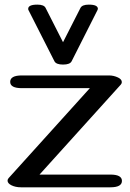

<svg xmlns="http://www.w3.org/2000/svg" viewBox="-20 -798 552 818"><path d="M397 -760.3Q397 -778.3 358.4 -778.3Q330.1 -778.3 322.8 -764.2L248.5 -618.2L174.3 -764.2Q167.5 -778.3 139.2 -778.3Q100.1 -778.3 100.1 -760.3Q100.1 -756.8 101.1 -755.4L211.9 -537.1Q219.2 -522.9 248.5 -522.9Q278.3 -522.9 285.2 -537.1L395.5 -755.4Q397 -758.3 397 -760.3ZM450.2 0H69.3Q45.9 0 28.3 -8.8Q12.2 -17.1 12.2 -28.3Q12.2 -34.2 16.6 -39.1L362.8 -422.4H73.2Q23.4 -422.4 23.4 -449.2Q23.4 -476.6 73.2 -476.6H444.3Q464.4 -476.6 482.9 -467.8Q499 -460 499 -448.2Q499 -442.4 494.6 -437.5L148.4 -54.2H450.2Q499.5 -54.2 499.5 -27.3Q499.5 0 450.2 0Z"/></svg>

Font: Gayathri
Style: Bold
Weight: 700
Designer: Binoy Dominic <binoy.domenic@gmail.com>
Foundry: SMC
Version: Version 1.000